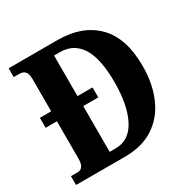

<svg xmlns="http://www.w3.org/2000/svg" viewBox="-160 -866 1008 1017"><g transform="rotate(-30 344.5 -357.0)"><path d="M21 0V-54H63Q81 -54 91.5 -68.5Q102 -83 102 -114V-343H33V-404H102V-601Q102 -635 89.5 -647.5Q77 -660 57 -660H21V-714H320Q470 -714 556 -628Q642 -542 642 -371Q642 -262 605.5 -178Q569 -94 497.5 -47Q426 0 320 0ZM300 -63Q383 -63 426.5 -146Q470 -229 470 -371Q470 -514 426.5 -583Q383 -652 300 -652H263V-404H355V-343H263V-63Z"/></g></svg>

Font: Noto Serif Thai Condensed ExtraBold
Style: Regular
Weight: 800
Width: 3
Designer: Monotype Design Team
Foundry: Monotype Imaging Inc.
Version: Version 2.002; ttfautohint (v1.8.4.7-5d5b)